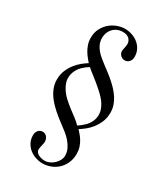

<svg xmlns="http://www.w3.org/2000/svg" viewBox="-212 -771 924 1060"><g transform="rotate(30 250.0 -241.0)"><path d="M353.5 -256.3Q344.7 -270 331.3 -284.4Q317.9 -298.8 302.2 -312.7Q286.6 -326.7 270.5 -339.8Q254.4 -353 240.2 -364Q226.1 -375 215.3 -383.3Q204.6 -391.6 200.2 -396.5Q181.6 -385.7 163.8 -369.1Q146 -352.5 135.5 -330.6Q125 -308.6 125.2 -282.2Q125.5 -255.9 144 -225.1Q158.7 -200.7 179.9 -180.9Q201.2 -161.1 223.6 -144Q246.1 -127 266.6 -111.6Q287.1 -96.2 300.3 -81.5Q318.8 -93.8 336.9 -110.6Q355 -127.4 365.2 -149.4Q375.5 -171.4 374.3 -198Q373 -224.6 353.5 -256.3ZM424.3 -234.9Q424.3 -201.2 412.8 -174.3Q401.4 -147.5 384.8 -126.7Q368.2 -106 349.6 -91.6Q331.1 -77.1 316.9 -68.4Q325.2 -59.1 335.4 -47.4Q345.7 -35.6 355 -20.3Q364.3 -4.9 370.4 13.9Q376.5 32.7 376.5 56.2Q376.5 87.4 365.2 113Q354 138.7 335 157Q315.9 175.3 290.5 185.3Q265.1 195.3 236.8 195.3Q216.3 195.3 194.8 188.2Q173.3 181.2 155.8 167.5Q138.2 153.8 127 133.3Q115.7 112.8 115.7 85.4Q115.7 74.7 119.1 66.7Q122.6 58.6 127.9 53.2Q133.3 47.9 139.9 45.2Q146.5 42.5 153.3 42.5Q164.1 42.5 171.4 47.4Q178.7 52.2 183.1 58.8Q187.5 65.4 189.2 72.8Q190.9 80.1 190.9 84.5Q190.9 89.8 189.5 96.9Q188 104 186.3 111.6Q184.6 119.1 183.1 126.5Q181.6 133.8 181.6 138.7Q181.6 147.9 187 155Q192.4 162.1 200.9 166.7Q209.5 171.4 220 173.8Q230.5 176.3 240.7 176.3Q257.3 176.3 272.9 168.9Q288.6 161.6 300.3 150.1Q312 138.7 319.1 124.5Q326.2 110.4 326.2 96.2Q326.2 72.8 316.4 52.7Q306.6 32.7 292 15.6Q277.3 -1.5 259.8 -15.6Q242.2 -29.8 226.1 -41.5Q191.4 -66.9 163.6 -91.3Q135.7 -115.7 116.5 -140.4Q97.2 -165 86.7 -191.2Q76.2 -217.3 76.2 -246.1Q76.2 -279.3 87.9 -306.4Q99.6 -333.5 116.2 -354Q132.8 -374.5 151.4 -389.2Q169.9 -403.8 183.6 -412.1Q176.3 -420.9 165.8 -433.3Q155.3 -445.8 145.8 -461.7Q136.2 -477.5 129.6 -496.8Q123 -516.1 123 -539.1Q123 -574.7 137.5 -600.8Q151.9 -627 172.9 -643.8Q193.8 -660.6 218 -668.7Q242.2 -676.8 261.7 -676.8Q285.6 -676.8 307.9 -669.4Q330.1 -662.1 347.4 -648.2Q364.7 -634.3 375.2 -614.3Q385.7 -594.2 385.7 -568.8Q385.7 -548.3 374.5 -536.4Q363.3 -524.4 347.2 -524.4Q338.4 -524.4 331.3 -527.8Q324.2 -531.2 319.1 -536.6Q314 -542 311.3 -548.6Q308.6 -555.2 308.6 -562Q308.6 -565.4 309.8 -571.3Q311 -577.1 312.3 -583.5Q313.5 -589.8 314.7 -596.4Q315.9 -603 315.9 -608.9Q315.9 -628.9 302 -642.3Q288.1 -655.8 261.7 -655.8Q241.7 -655.8 226.1 -648.7Q210.4 -641.6 199.5 -629.6Q188.5 -617.7 182.9 -602.3Q177.2 -586.9 177.2 -570.3Q177.2 -549.3 184.3 -532.2Q191.4 -515.1 203.4 -500.5Q215.3 -485.8 231.2 -472.7Q247.1 -459.5 264.6 -446.3Q280.8 -434.1 298.8 -420.4Q316.9 -406.7 334.7 -391.1Q352.5 -375.5 368.7 -358.2Q384.8 -340.8 397.2 -321.5Q409.7 -302.2 417 -280.5Q424.3 -258.8 424.3 -234.9Z"/></g></svg>

Font: Doulos SIL CyrE
Style: Regular
Weight: 400
Designer: Walt Agee, Victor Gaultney, Peter Martin, Debbi Hosken, Becca Hirsbrunner
Foundry: SIL International
Version: Version 5.000